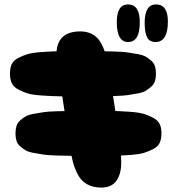

<svg xmlns="http://www.w3.org/2000/svg" viewBox="-20 -851 779 868"><path d="M438 -3Q484 -3 506 -33.5Q528 -64 528 -115Q528 -152 521 -211.5Q514 -271 497.5 -375.5Q481 -480 477 -511Q462 -619 432 -664Q402 -709 343 -709Q235 -709 235 -603Q235 -588 244 -528Q253 -468 269.5 -363.5Q286 -259 297 -185Q302 -147 309.5 -119Q317 -91 331.5 -62.5Q346 -34 373 -18.5Q400 -3 438 -3ZM380 -146Q448 -146 483 -146.5Q518 -147 563 -150Q608 -153 629.5 -159.5Q651 -166 672.5 -177Q694 -188 702 -205.5Q710 -223 710 -248Q710 -273 702 -290Q694 -307 672.5 -318.5Q651 -330 629 -336.5Q607 -343 562.5 -346Q518 -349 482 -349.5Q446 -350 380 -350Q330 -350 302 -349.5Q274 -349 236 -348Q198 -347 178 -344Q158 -341 133 -336.5Q108 -332 95.5 -324.5Q83 -317 71 -306.5Q59 -296 54.5 -281.5Q50 -267 50 -248Q50 -229 54.5 -214.5Q59 -200 71 -189.5Q83 -179 95.5 -171.5Q108 -164 133 -159.5Q158 -155 178 -152Q198 -149 236 -148Q274 -147 302 -146.5Q330 -146 380 -146ZM355 -415Q406 -415 433.5 -415.5Q461 -416 499 -417Q537 -418 557 -421Q577 -424 602 -428.5Q627 -433 639.5 -441Q652 -449 664 -459.5Q676 -470 680.5 -484.5Q685 -499 685 -518Q685 -537 680.5 -551.5Q676 -566 664 -576.5Q652 -587 639.5 -594.5Q627 -602 602 -606.5Q577 -611 557 -614Q537 -617 499 -618Q461 -619 433 -619.5Q405 -620 355 -620Q287 -620 252 -619.5Q217 -619 172 -616Q127 -613 105.5 -606.5Q84 -600 62.5 -589Q41 -578 33 -560.5Q25 -543 25 -518Q25 -493 33 -475.5Q41 -458 62.5 -446.5Q84 -435 105.5 -428.5Q127 -422 172 -419Q217 -416 252 -415.5Q287 -415 355 -415ZM683 -661Q739 -661 739 -754Q739 -831 685 -831Q634 -831 634 -748Q634 -706 644.5 -683.5Q655 -661 683 -661ZM559 -661Q612 -661 612 -750Q612 -831 559 -831Q508 -831 508 -751Q508 -661 559 -661Z"/></svg>

Font: Cherry Bomb
Style: Regular
Weight: 400
Designer: satsuyako
Foundry: satsuyako
Version: Version 4.0